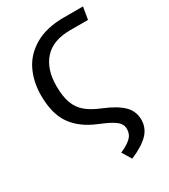

<svg xmlns="http://www.w3.org/2000/svg" viewBox="-217 -791 976 1109"><g transform="rotate(-30 271.0 -237.0)"><path d="M291 153Q339 132 363.5 109Q388 86 388 51Q388 29 376.5 13Q365 -3 337 -19.5Q309 -36 255 -58Q155 -99 105 -170.5Q55 -242 55 -364Q55 -454 90 -527Q125 -600 201.5 -644.5Q278 -689 395 -689H522L508 -607H389Q274 -607 216.5 -543Q159 -479 159 -368Q159 -298 175.5 -253Q192 -208 227 -178.5Q262 -149 321 -125Q405 -91 446 -51.5Q487 -12 487 46Q487 100 449.5 139.5Q412 179 329 215Z"/></g></svg>

Font: Fira Sans
Style: Regular
Weight: 400
Designer: bBox Type GmbH & Carrois Corporate GbR & Edenspiekermann AG
Foundry: bBox Type GmbH & Carrois Corporate GbR & Edenspiekermann AG
Version: Version 4.301